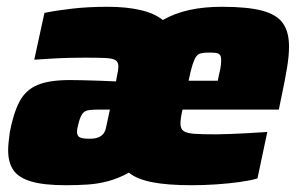

<svg xmlns="http://www.w3.org/2000/svg" viewBox="-20 -538 882 566"><path d="M174 8Q109 8 72 -3Q35 -14 19.5 -36.5Q4 -59 4 -95Q4 -106 5.5 -120Q7 -134 9 -149Q20 -206 38 -239.5Q56 -273 90.5 -287.5Q125 -302 186 -302Q199 -302 223 -301.5Q247 -301 274 -300Q301 -299 322 -298L325 -315Q327 -323 328 -330Q329 -337 329 -342Q329 -355 320.5 -360.5Q312 -366 290.5 -367Q269 -368 231 -368Q211 -368 187 -367.5Q163 -367 136.5 -365.5Q110 -364 81 -362L111 -500Q145 -507 192.5 -512.5Q240 -518 298 -518Q352 -518 393.5 -508.5Q435 -499 460 -479Q495 -499 538 -508.5Q581 -518 634 -518Q710 -518 753 -506.5Q796 -495 814 -469.5Q832 -444 832 -401Q832 -373 826 -337Q820 -301 810 -254L802 -215H518Q515 -202 513.5 -192Q512 -182 512 -174Q512 -158 521.5 -151.5Q531 -145 554 -143.5Q577 -142 617 -142Q634 -142 658.5 -143Q683 -144 711.5 -145.5Q740 -147 768 -149L739 -12Q719 -6 687 -1.5Q655 3 618 5.5Q581 8 545 8Q473 8 428 -1Q383 -10 360 -29Q329 -12 299 -4Q269 4 238.5 6Q208 8 174 8ZM244 -129Q261 -129 271 -133.5Q281 -138 286 -145.5Q291 -153 293 -164Q295 -175 298 -187L304 -215H274Q255 -215 243 -213.5Q231 -212 224.5 -204.5Q218 -197 213 -180Q212 -175 209.5 -166Q207 -157 207 -150Q207 -137 215.5 -133Q224 -129 244 -129ZM536 -300H622L625 -315Q628 -327 629.5 -335Q631 -343 631.5 -349.5Q632 -356 632 -361Q632 -372 628 -376.5Q624 -381 616.5 -382Q609 -383 596 -383Q582 -383 573 -381Q564 -379 558.5 -371.5Q553 -364 547.5 -347Q542 -330 536 -300Z"/></svg>

Font: Saira Thin Black
Style: Italic
Weight: 900
Italic angle: -12°
Version: Version 1.101